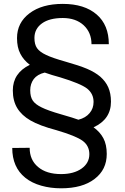

<svg xmlns="http://www.w3.org/2000/svg" viewBox="-20 -741 653 1002"><path d="M559.1 -210.4C559.1 -239.3 554.2 -264.6 544.9 -285.6C535.6 -306.6 521.5 -324.7 503.4 -340.8C484.9 -356.4 461.9 -370.1 434.6 -381.8C406.7 -393.6 369.6 -405.8 323.2 -418.9C276.4 -432.1 242.2 -443.8 220.2 -454.6C198.2 -464.8 182.6 -476.6 173.3 -489.7C164.1 -502.9 159.7 -520.5 159.7 -543C159.7 -574.7 172.9 -600.1 199.2 -619.1C225.1 -637.7 261.2 -647 307.6 -647C353 -647 389.2 -634.3 416.5 -609.4C443.8 -584 457.5 -550.8 457.5 -510.3H547.9C547.9 -577.1 526.9 -628.9 484.4 -665.5C441.9 -702.1 383.3 -720.7 307.6 -720.7C235.4 -720.7 177.7 -704.6 134.3 -671.9C90.8 -639.2 68.8 -596.2 68.8 -542C68.8 -509.3 74.7 -481.9 86.4 -460C97.7 -438 114.3 -418.9 135.7 -402.8C76.7 -374 46.9 -329.6 46.9 -269C46.9 -232.9 54.7 -202.1 69.8 -177.2C85 -151.9 107.9 -130.4 139.2 -112.3C170.4 -94.2 215.8 -77.1 274.9 -61.5C342.8 -41.5 388.7 -22.9 411.6 -5.9C434.6 11.2 446.3 34.7 446.3 63.5C446.3 94.7 432.6 119.6 405.8 138.7C378.9 157.7 343.3 167.5 298.8 167.5C248 167.5 208 155.3 178.7 130.4C149.4 106 134.8 72.8 134.8 30.3L43.9 31.2C43.9 98.1 66.4 149.9 111.8 186.5C134.8 205.1 162.6 218.8 195.3 228C228 237.3 262.2 241.7 298.8 241.7C373 241.7 431.2 225.6 473.6 192.9C516.1 160.6 537.1 117.2 537.1 62.5C537.1 29.8 531.2 2.4 519.5 -19.5C507.8 -41.5 490.7 -60.5 468.3 -76.7C528.8 -104.5 559.1 -148.9 559.1 -210.4ZM293.9 -337.4C364.7 -315.9 411.6 -296.4 434.6 -278.8C457 -260.7 468.3 -237.8 468.3 -209C468.3 -186.5 461.4 -167 447.8 -150.9C434.1 -134.3 414.6 -122.6 389.2 -116.2C375 -121.6 344.7 -131.3 298.3 -144.5C252 -157.7 218.3 -169.9 196.8 -180.7C174.8 -191.4 159.7 -203.1 150.9 -216.3C142.1 -229.5 137.7 -247.1 137.7 -270C137.7 -292.5 144 -312 156.2 -328.6C168.5 -344.7 187.5 -356 213.4 -362.3C237.8 -353.5 264.6 -345.2 293.9 -337.4Z"/></svg>

Font: Vazir
Style: Regular
Weight: 400
Designer: Saber Rastikerdar
Foundry: Saber Rastikerdar
Version: Version 27.002;January 24, 2021;FontCreator 13.0.0.2683 64-b